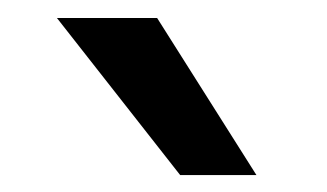

<svg xmlns="http://www.w3.org/2000/svg" viewBox="-20 -812 373 219"><path d="M44.9 -791.5H159.2L272.5 -612.3H185.5Z"/></svg>

Font: Inder
Style: Regular
Weight: 400
Designer: Irina Smirnova
Foundry: Irina Smirnova
Version: Version 1.001